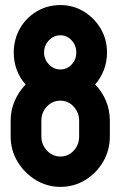

<svg xmlns="http://www.w3.org/2000/svg" viewBox="-20 -727 489 757"><path d="M217.8 9.8Q165.5 9.8 120.6 -17.6Q76.2 -44.9 49.1 -89.8Q22 -134.8 22 -189V-251Q22 -293 38.1 -329.6Q54.2 -366.2 81.1 -394Q59.1 -418 46.6 -450.4Q34.2 -482.9 34.2 -520Q34.2 -571.3 58.6 -614.7Q83 -657.2 125 -682.1Q167 -707 217.8 -707Q269 -707 310.5 -681.6Q352.1 -656.2 377 -614Q401.9 -571.8 401.9 -520Q401.9 -482.9 389.4 -450.9Q377 -418.9 355 -394Q381.8 -367.2 397.5 -330.1Q413.1 -293 413.1 -251V-189Q413.1 -134.8 386.7 -89.4Q359.9 -43.9 315.9 -17.1Q272 9.8 217.8 9.8ZM217.8 -453.1Q244.1 -453.1 262.5 -472.7Q280.8 -492.2 280.8 -520Q280.8 -547.9 262.5 -567.9Q244.1 -587.9 217.8 -587.9Q191.9 -587.9 172.9 -567.9Q153.8 -547.9 153.8 -520Q153.8 -493.2 172.9 -473.1Q191.9 -453.1 217.8 -453.1ZM217.8 -109.9Q249 -109.9 270.5 -132.8Q292 -155.8 292 -189V-251Q292 -283.2 270.5 -306.6Q249 -330.1 217.8 -330.1Q187 -330.1 165 -307.1Q143.1 -284.2 143.1 -251V-189Q143.1 -157.2 165 -133.5Q187 -109.9 217.8 -109.9Z"/></svg>

Font: WRV
Style: Display
Weight: 400
Designer: Will Viles x Danh Hong
Version: Version 8.001; ttfautohint (v1.8.3)